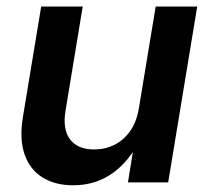

<svg xmlns="http://www.w3.org/2000/svg" viewBox="-20 -549 630 578"><path d="M200.2 8.8Q146 8.8 107.9 -14.9Q69.8 -38.6 54 -84.2Q38.1 -129.9 48.8 -195.8L104 -529.3H229L177.2 -215.3Q168 -159.7 190.9 -129.4Q213.9 -99.1 263.2 -99.1Q296.4 -99.1 324.5 -113Q352.5 -127 372.1 -154.8Q391.6 -182.6 398.4 -225.1L448.7 -529.3H573.7L486.3 0H365.2L386.7 -132.8H404.3Q369.1 -63 318.1 -27.1Q267.1 8.8 200.2 8.8Z"/></svg>

Font: Inter 24pt SemiBold
Style: Italic
Weight: 600
Italic angle: -9.3988°
Designer: Rasmus Andersson
Foundry: rsms
Version: Version 4.001;git-66647c0bb